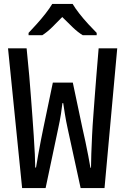

<svg xmlns="http://www.w3.org/2000/svg" viewBox="-20 -961 640 981"><path d="M93 0 21 -714H116Q124 -634 129.5 -573Q135 -512 138.5 -460.5Q142 -409 146 -360Q149 -317 152.5 -266.5Q156 -216 158 -172Q160 -128 160 -105H164Q168 -131 175 -169Q182 -207 189 -244.5Q196 -282 202 -309L250 -539H352L401 -307Q409 -274 416.5 -237Q424 -200 431 -165Q438 -130 442 -104H445Q445 -131 446.5 -174.5Q448 -218 450.5 -269.5Q453 -321 457 -372Q460 -417 464 -466Q468 -515 472.5 -575Q477 -635 484 -714H579L514 0H392L326 -303Q317 -344 311.5 -379Q306 -414 303 -434H299Q297 -414 291.5 -379Q286 -344 277 -303L213 0ZM126 -793Q144 -812 167.5 -838Q191 -864 212.5 -891.5Q234 -919 247 -941H351Q364 -919 385.5 -891.5Q407 -864 431 -838Q455 -812 474 -793V-781H403Q378 -796 351.5 -821.5Q325 -847 298 -874Q272 -847 246.5 -822Q221 -797 196 -781H126Z"/></svg>

Font: Noto Sans Mono Medium
Style: Regular
Weight: 500
Designer: Monotype Design Team
Foundry: Monotype Imaging Inc.
Version: Version 2.014